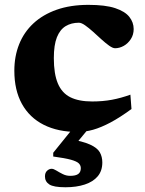

<svg xmlns="http://www.w3.org/2000/svg" viewBox="-20 -530 598 790"><path d="M344 -510Q413.5 -510 454 -496.5Q494.5 -483 512.2 -460.5Q530 -438 530 -410.5Q530 -387 518.2 -369Q506.5 -351 489 -341.2Q471.5 -331.5 453.5 -331.5Q444 -331.5 429.2 -342Q414.5 -352.5 397.2 -368.2Q380 -384 362.8 -399.5Q345.5 -415 330.2 -425.8Q315 -436.5 304.5 -436.5Q273.5 -436.5 250.2 -422.5Q227 -408.5 214.2 -376.8Q201.5 -345 201.5 -291Q201.5 -226 218 -186.8Q234.5 -147.5 269.2 -130Q304 -112.5 359.5 -112.5Q403 -112.5 440.5 -119.5Q478 -126.5 516.5 -140.5L521 -81.5Q474 -47 435 -26.2Q396 -5.5 363.2 3.8Q330.5 13 300 13Q218.5 13 160 -16.5Q101.5 -46 70.2 -102.5Q39 -159 39 -239Q39 -298.5 58.8 -348Q78.5 -397.5 117.5 -433.8Q156.5 -470 213.2 -490Q270 -510 344 -510ZM249.5 240.5Q200.5 240.5 182.8 228.8Q165 217 165 196Q165 180.5 173.8 172.5Q182.5 164.5 192.5 164.5Q200.5 164.5 212 171.8Q223.5 179 238 186.2Q252.5 193.5 268.5 193.5Q291.5 193.5 302 185.8Q312.5 178 312.5 162Q312.5 150.5 304.2 142.2Q296 134 271.8 127.2Q247.5 120.5 199 114V98.5L295.5 -21H361L264 96.5L261.5 41.5Q320.5 51 350.5 64.8Q380.5 78.5 390.8 96.8Q401 115 401 138.5Q401 173 382 195.5Q363 218 328.8 229.2Q294.5 240.5 249.5 240.5Z"/></svg>

Font: Newsreader 9pt
Style: Bold
Weight: 700
Designer: Hugues Gentile
Foundry: Production Type
Version: Version 1.003